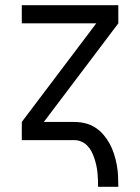

<svg xmlns="http://www.w3.org/2000/svg" viewBox="-20 -540 540 740"><path d="M358 180Q358 166 357.5 152Q357 138 355.5 124Q354 110 351 96.5Q348 83 343.5 69.5Q339 56 332.5 43.5Q326 31 316 21Q306 11 293 5.5Q280 0 266 0H64V-70L351 -450H64V-520H436V-450L149 -70H266Q287 -70 308 -65Q329 -60 347 -48.5Q365 -37 379 -20.5Q393 -4 403 14.5Q413 33 419.5 53.5Q426 74 430 95Q434 116 435 137.5Q436 159 436 180Z"/></svg>

Font: Iosevka Fixed
Style: Regular
Weight: 400
Monospace: yes
Designer: Belleve Invis
Foundry: Belleve Invis
Version: Version 33.2.4